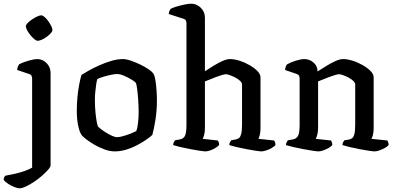

<svg xmlns="http://www.w3.org/2000/svg" viewBox="-72 -820 2142 1040"><path d="M33 200Q23 200 5.5 193Q-12 186 -28 175.5Q-44 165 -52 155Q-52 145 -49 139.5Q-46 134 -44 132Q-16 127 12 120.5Q40 114 63.5 105.5Q87 97 102 88V-394Q102 -402 99 -409Q96 -416 86 -419L21 -441Q22 -454 26 -462Q30 -470 32 -472Q43 -478 61.5 -484.5Q80 -491 99 -495.5Q118 -500 130 -500Q159 -500 180.5 -478Q202 -456 202 -425V76Q202 84 189 99Q176 114 156 131.5Q136 149 113 164.5Q90 180 68.5 190Q47 200 33 200ZM132 -599Q125 -599 114 -608Q103 -617 92.5 -630Q82 -643 75 -656Q68 -669 68 -677Q68 -685 77.5 -695Q87 -705 101 -714.5Q115 -724 129 -730.5Q143 -737 151 -737Q159 -737 169.5 -728Q180 -719 189.5 -705.5Q199 -692 205.5 -679Q212 -666 212 -657Q212 -650 203 -640Q194 -630 181 -620.5Q168 -611 154.5 -605Q141 -599 132 -599Z M550 0Q523 0 494.5 -10.5Q466 -21 440.5 -35.5Q415 -50 396.5 -64.5Q378 -79 372 -86Q360 -100 352 -136.5Q344 -173 344 -218Q344 -258 347.5 -294.5Q351 -331 357 -362Q363 -393 369 -414Q383 -423 408.5 -437.5Q434 -452 465.5 -466Q497 -480 530.5 -490Q564 -500 594 -500Q612 -500 636.5 -491.5Q661 -483 686.5 -471Q712 -459 731 -446Q750 -433 757 -424Q765 -414 769.5 -387Q774 -360 776 -329.5Q778 -299 778 -277Q778 -222 770 -171Q762 -120 753 -89Q741 -78 719.5 -63Q698 -48 670.5 -33.5Q643 -19 612 -9.5Q581 0 550 0ZM562 -77Q576 -77 598 -83.5Q620 -90 639.5 -98Q659 -106 666 -110Q673 -127 676 -156.5Q679 -186 679 -212Q679 -245 676.5 -280Q674 -315 670.5 -341Q667 -367 663 -372Q660 -377 642 -388Q624 -399 601.5 -409Q579 -419 561 -419Q550 -419 528.5 -414.5Q507 -410 486 -403.5Q465 -397 455 -392Q452 -382 449 -362.5Q446 -343 444 -321Q442 -299 442 -280Q442 -244 445 -212.5Q448 -181 452 -160Q456 -139 459 -134Q462 -131 474 -121.5Q486 -112 502 -102Q518 -92 534.5 -84.5Q551 -77 562 -77Z M1041 0Q1033 0 1009.5 -3.5Q986 -7 957.5 -12.5Q929 -18 903.5 -24Q878 -30 866 -34Q866 -42 869.5 -49Q873 -56 876 -60L903 -65Q920 -68 929 -82.5Q938 -97 938 -145V-694Q938 -702 935 -708.5Q932 -715 923 -718L842 -744Q843 -754 846.5 -762Q850 -770 852 -772Q863 -778 884.5 -784.5Q906 -791 928.5 -795.5Q951 -800 963 -800Q993 -800 1015.5 -778Q1038 -756 1038 -725V-434Q1061 -449 1086 -464.5Q1111 -480 1134 -490Q1157 -500 1174 -500Q1197 -500 1225.5 -491Q1254 -482 1280 -467Q1306 -452 1322.5 -435Q1339 -418 1339 -401V-125Q1339 -103 1335 -88.5Q1331 -74 1328 -68L1413 -59Q1415 -56 1417.5 -50Q1420 -44 1420 -35Q1415 -27 1400 -18.5Q1385 -10 1369.5 -5Q1354 0 1344 0Q1336 0 1313 -3.5Q1290 -7 1261 -12.5Q1232 -18 1207 -24Q1182 -30 1170 -34Q1170 -42 1173.5 -49Q1177 -56 1180 -60L1206 -65Q1216 -67 1223 -72.5Q1230 -78 1234.5 -94.5Q1239 -111 1239 -145V-362Q1239 -372 1228.5 -382Q1218 -392 1202.5 -400Q1187 -408 1173 -413Q1159 -418 1152 -418Q1145 -418 1129.5 -413.5Q1114 -409 1096 -402Q1078 -395 1062.5 -388.5Q1047 -382 1038 -379V-127Q1038 -106 1034 -90.5Q1030 -75 1026 -68L1108 -59Q1110 -56 1112.5 -50Q1115 -44 1115 -35Q1110 -28 1096.5 -19.5Q1083 -11 1067.5 -5.5Q1052 0 1041 0Z M1653 0Q1645 0 1621.5 -3.5Q1598 -7 1569 -12.5Q1540 -18 1514.5 -24Q1489 -30 1477 -34Q1477 -42 1480.5 -49Q1484 -56 1487 -60L1515 -65Q1532 -68 1541.5 -82.5Q1551 -97 1551 -145V-394Q1551 -402 1548 -409Q1545 -416 1536 -419L1472 -441Q1474 -455 1477 -462Q1480 -469 1484 -472Q1501 -482 1529.5 -491Q1558 -500 1576 -500Q1605 -500 1626.5 -481Q1648 -462 1648 -433Q1672 -448 1697 -463.5Q1722 -479 1745.5 -489.5Q1769 -500 1787 -500Q1810 -500 1838.5 -491Q1867 -482 1893 -467Q1919 -452 1935.5 -435Q1952 -418 1952 -401V-125Q1952 -105 1948 -89.5Q1944 -74 1940 -68L2026 -59Q2028 -56 2030.5 -49.5Q2033 -43 2033 -35Q2028 -27 2013.5 -19Q1999 -11 1983.5 -5.5Q1968 0 1957 0Q1949 0 1925.5 -3.5Q1902 -7 1873.5 -12.5Q1845 -18 1820 -24Q1795 -30 1783 -34Q1783 -43 1786.5 -49.5Q1790 -56 1793 -60L1818 -64Q1828 -66 1835.5 -71.5Q1843 -77 1847.5 -93.5Q1852 -110 1852 -145V-362Q1852 -372 1841.5 -382Q1831 -392 1815.5 -400Q1800 -408 1786 -413Q1772 -418 1765 -418Q1758 -418 1742.5 -413.5Q1727 -409 1709 -402Q1691 -395 1675 -388.5Q1659 -382 1651 -379V-127Q1651 -108 1647 -92Q1643 -76 1638 -68L1721 -59Q1723 -56 1725.5 -49.5Q1728 -43 1728 -35Q1723 -27 1709 -19Q1695 -11 1679.5 -5.5Q1664 0 1653 0Z"/></svg>

Font: Texturina Medium 12pt Medium
Style: Regular
Weight: 500
Version: Version 1.002